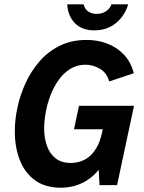

<svg xmlns="http://www.w3.org/2000/svg" viewBox="-20 -867 672 899"><path d="M265.9 12Q191.2 12 143.1 -23.4Q95.1 -58.9 72.2 -119Q49.3 -179.2 49.3 -251.8Q49.3 -305 61.8 -363.9Q74.3 -422.9 100.2 -479Q126.1 -535.2 165.9 -580.6Q205.7 -626 260.4 -653Q315.2 -680 386 -680Q437 -680 482 -663Q527 -646 560 -611.4Q593 -576.8 606.4 -524.3L491.5 -485.5Q479.5 -527 447.1 -545.5Q414.7 -564 380.3 -564Q339.7 -564 308.1 -543.9Q276.5 -523.8 253.4 -490.9Q230.3 -458.1 215.5 -418.6Q200.8 -379.1 193.8 -339.1Q186.8 -299.1 186.8 -265.4Q186.8 -221.4 199.7 -184.6Q212.5 -147.7 240 -125.9Q267.5 -104 311.5 -104Q332.9 -104 354.8 -110.5Q376.8 -117 396.2 -132.4Q415.6 -147.8 431.4 -174.3Q447.3 -200.7 456.4 -240.7L461.4 -261.8H326.5L349.8 -371.6H607.5L528.1 0H445.9L442.2 -71.9Q418.2 -42.1 388.6 -23.4Q359.1 -4.7 327.7 3.7Q296.2 12 265.9 12ZM421.3 -724.9Q363.5 -724.9 330.7 -758.6Q297.8 -792.3 294.8 -846.6H371.6Q376.3 -824.6 393.1 -813.3Q409.9 -801.9 431.5 -801.9Q460.4 -801.9 479.3 -816.5Q498.1 -831.1 501.5 -846.6H580.3Q564.2 -792.9 522.9 -758.9Q481.6 -724.9 421.3 -724.9Z"/></svg>

Font: Atkinson Hyperlegible Mono ExtraLight
Style: Italic
Weight: 200
Italic angle: -12°
Monospace: yes
Designer: Elliott Scott, Megan Eiswerth, Linus Boman, Theodore Petrosky, Letters from Sweden
Foundry: Applied Design Works, Letters from Sweden
Version: Version 2.001